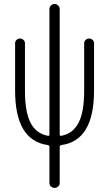

<svg xmlns="http://www.w3.org/2000/svg" viewBox="-20 -710 540 950"><path d="M216.8 7.8Q54.7 -14.6 54.7 -261.7V-496.1Q54.7 -505.9 62 -512.7Q69.3 -519.5 79.1 -519.5Q88.9 -519.5 96.2 -512.7Q103.5 -505.9 103.5 -496.1V-261.7Q103.5 -155.3 131.3 -102.1Q159.2 -48.8 216.8 -38.1Q224.6 -36.1 224.6 -44.9V-665Q224.6 -675.8 232.4 -683.1Q240.2 -690.4 250 -690.4Q259.8 -690.4 267.6 -683.1Q275.4 -675.8 275.4 -665V-44.9Q275.4 -36.1 283.2 -38.1Q340.8 -48.8 368.7 -102.5Q396.5 -156.2 396.5 -261.7V-496.1Q396.5 -505.9 403.8 -512.7Q411.1 -519.5 420.9 -519.5Q430.7 -519.5 438 -512.7Q445.3 -505.9 445.3 -496.1V-261.7Q445.3 -13.7 283.2 7.8Q275.4 9.8 275.4 16.6V195.3Q275.4 206.1 267.6 212.9Q259.8 219.7 250 219.7Q240.2 219.7 232.4 212.9Q224.6 206.1 224.6 195.3V16.6Q224.6 9.8 216.8 7.8Z"/></svg>

Font: Rounded-X Mgen+ 2m light
Style: Regular
Weight: 200
Designer: [Source Han Sans]
Ryoko NISHIZUKA  (kana & ideographs); Paul D. Hunt (Latin, Greek & Cyrillic); Wenlong ZHANG  (bopomofo
Version: Version 1.059.20150602